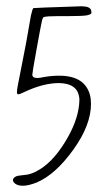

<svg xmlns="http://www.w3.org/2000/svg" viewBox="-20 -640 348 609"><path d="M55.2 -347.2Q41.5 -340.8 38.6 -340.8Q33.7 -340.8 33.7 -347.7Q33.7 -354.5 36.6 -369.6Q41 -393.6 50.3 -439.5Q59.6 -485.4 63 -504.9Q69.3 -538.6 78.1 -590.8Q83 -612.3 85.9 -614.3Q87.4 -615.2 224.1 -619.6Q225.6 -619.6 230 -619.9Q234.4 -620.1 237.3 -620.1Q265.6 -620.1 269 -607.4Q271.5 -598.6 268.1 -595.9Q264.6 -593.3 255.4 -591.3Q240.2 -588.9 199.7 -588.9H167Q127.4 -588.9 119.1 -585.9Q114.7 -584.5 111.8 -567.9Q108.4 -552.7 95.5 -481Q82.5 -409.2 82.5 -403.3Q82.5 -392.6 98.6 -392.6Q105 -392.6 122.1 -396Q144.5 -399.9 168 -399.9Q248 -399.9 265.1 -339.8Q268.6 -326.7 268.6 -310.5Q268.6 -243.2 212.4 -165Q156.2 -86.9 97.2 -61.5Q70.8 -50.8 51.8 -50.8Q32.7 -50.8 23.9 -61.5Q21 -65.4 21 -68.4Q21 -73.2 25.9 -77.4Q30.8 -81.5 37.6 -82.5Q43.5 -83.5 53.2 -84.5Q63 -85.4 67.1 -86.2Q71.3 -86.9 78.9 -89.4Q86.4 -91.8 95.7 -96.7Q144 -121.6 184.8 -187Q225.6 -252.4 231 -308.6Q231.9 -319.3 231.9 -323.7Q231.9 -331.1 229.5 -339.4Q222.7 -365.7 192.4 -373.5Q179.7 -376.5 166.5 -376.5Q116.7 -376.5 55.2 -347.2Z"/></svg>

Font: Sintesa 3
Style: 3
Weight: 400
Version: Version 001.000